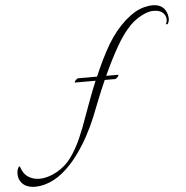

<svg xmlns="http://www.w3.org/2000/svg" viewBox="-307 -748 1032 1064"><g transform="rotate(-5 209.0 -215.5)"><path d="M-99 249Q-128 257 -155 257Q-180 257 -201.5 248Q-223 239 -236 217Q-246 200 -246 177Q-246 159 -239 145Q-236 140 -232.5 137.5Q-229 135 -228 141Q-216 180 -188.5 197.5Q-161 215 -127 215Q-81 215 -31.5 188Q18 161 50 118Q85 70 110.5 12Q136 -46 156 -105Q173 -152 191.5 -201.5Q210 -251 230 -299H116Q114 -299 114 -301Q114 -305 122 -313Q130 -321 135 -321H240Q260 -368 281.5 -412Q303 -456 326 -495Q370 -568 425.5 -618Q481 -668 532 -681Q557 -688 581 -688Q606 -688 624 -679Q643 -669 653 -650Q663 -631 664 -609V-605Q664 -598 662 -592Q660 -586 658 -581Q656 -576 650 -576Q643 -576 649 -585Q652 -593 652 -601Q652 -619 643 -631Q634 -645 618.5 -651Q603 -657 583 -657Q555 -657 519.5 -639Q484 -621 454 -592Q410 -548 369.5 -476.5Q329 -405 291 -321H357Q359 -321 359 -319Q359 -315 351.5 -307Q344 -299 338 -299H281Q259 -250 239 -199.5Q219 -149 199 -99Q180 -52 151 2Q122 56 84 107Q46 158 0 196Q-46 234 -99 249Z"/></g></svg>

Font: MonteCarlo
Style: Regular
Weight: 400
Designer: Robert E. Leuschke
Foundry: Robert E. Leuschke
Version: Version 1.010; ttfautohint (v1.8.3)